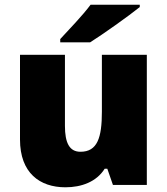

<svg xmlns="http://www.w3.org/2000/svg" viewBox="-20 -786 710 816"><path d="M574 -756V-766H365C332 -721 270 -657 236 -620V-606H363C417 -640 527 -718 574 -756ZM604 -553H413V-311C413 -201 394 -141 322 -141C275 -141 256 -179 256 -251V-553H65V-193C65 -51 149 10 258 10C326 10 390 -13 425 -69H436L460 0H604Z"/></svg>

Font: Noto Sans Gujarati Black
Style: Regular
Weight: 900
Designer: Jelle Bosma - Monotype Design Team, Universal Thirst
Foundry: Monotype Imaging Inc.
Version: Version 2.106